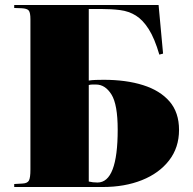

<svg xmlns="http://www.w3.org/2000/svg" viewBox="-20 -750 773 770"><path d="M37 0V-12L71 -14Q90 -15 96 -26Q102 -37 102 -70V-673Q102 -699 95.5 -707.5Q89 -716 66 -717L37 -718V-730H616L634 -535L619 -531Q600 -596 576.5 -633Q553 -670 525 -687.5Q497 -705 462 -709.5Q427 -714 384 -714H336V-427Q349 -429 365 -429.5Q381 -430 396 -430Q486 -430 554 -408.5Q622 -387 660 -343Q698 -299 698 -229Q698 -158 658 -106.5Q618 -55 549 -27.5Q480 0 392 0ZM371 -18Q452 -18 452 -230Q452 -331 427 -371Q402 -411 365 -411Q358 -411 350.5 -411Q343 -411 336 -409V-22Q352 -18 371 -18Z"/></svg>

Font: Display Black
Style: Regular
Weight: 900
Designer: Latin by Veronika Burian and Jose Scaglione. Greek by Irene Vlachou. Cyrillic by Vera Evstafieva.
Foundry: TypeTogether
Version: Version 3.002